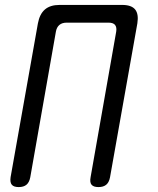

<svg xmlns="http://www.w3.org/2000/svg" viewBox="-20 -750 640 780"><path d="M56 10Q36 10 28 0.5Q20 -9 23 -30L134 -655Q141 -693 162.5 -711.5Q184 -730 222 -730H476Q514 -730 529 -711.5Q544 -693 538 -655L427 -30Q423 -9 411.5 0.5Q400 10 380 10Q360 10 352 0.5Q344 -9 348 -30L452 -621Q455 -639 447.5 -648.5Q440 -658 421 -658H251Q232 -658 221 -648.5Q210 -639 207 -621L103 -30Q99 -9 87.5 0.5Q76 10 56 10Z"/></svg>

Font: Maple Mono Light
Style: Italic
Weight: 300
Italic angle: -10°
Monospace: yes
Designer: subframe7536
Version: Version 7.000